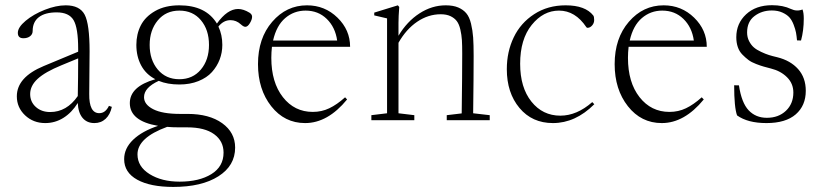

<svg xmlns="http://www.w3.org/2000/svg" viewBox="-20 -467 3219 746"><path d="M155.8 11.2Q109.4 11.2 77.4 -19Q45.4 -49.3 45.4 -92.8Q45.4 -167 149.9 -210.4L283.7 -266.1V-276.9Q283.7 -358.4 265.9 -388.7Q248 -418.9 200.2 -418.9Q155.3 -418.9 131.1 -400.4Q106.9 -381.8 106.9 -346.7Q106.9 -334 96.9 -326.2Q86.9 -318.4 70.8 -318.4Q49.3 -318.4 49.3 -339.4Q49.3 -360.8 79.6 -386.2Q109.9 -411.6 154.1 -429Q198.2 -446.3 235.4 -446.3Q290 -446.3 309.1 -409.7Q328.1 -373 328.1 -268.1L326.7 -102.5Q325.7 -27.3 365.7 -27.3Q389.6 -27.3 403.3 -55.7L414.6 -51.8Q408.2 -22 390.4 -5.4Q372.6 11.2 346.7 11.2Q317.4 11.2 300.5 -9.3Q283.7 -29.8 282.2 -66.9Q258.8 -29.3 226.3 -9Q193.8 11.2 155.8 11.2ZM97.2 -101.6Q97.2 -71.3 119.1 -51.5Q141.1 -31.7 174.8 -31.7Q239.3 -31.7 282.2 -93.8Q283.7 -167 283.7 -240.2L218.8 -213.4Q155.3 -187.5 126.2 -160.6Q97.2 -133.8 97.2 -101.6Z M676.8 -138.7Q630.9 -138.7 596.7 -152.8Q539.6 -126.5 539.6 -89.4Q539.6 -61 575.2 -42.7Q610.8 -24.4 679.7 -24.4H709Q793 -24.4 843.3 11.7Q893.6 47.9 893.6 106.4Q893.6 176.8 828.6 218Q763.7 259.3 653.3 259.3Q564 259.3 513.2 231.2Q462.4 203.1 462.4 151.4Q462.4 109.4 497.3 75.9Q532.2 42.5 594.2 22Q484.4 3.4 484.4 -66.4Q484.4 -130.9 583.5 -159.2Q546.9 -178.2 528.3 -213.1Q509.8 -248 509.8 -292.5Q509.8 -334.5 527.1 -368.4Q544.4 -402.3 583 -424.3Q621.6 -446.3 676.8 -446.3Q779.8 -446.3 822.8 -375.5Q863.3 -432.1 905.3 -432.1Q925.8 -432.1 949.7 -417.5Q959.5 -411.1 959.5 -401.9Q959.5 -391.1 950.9 -377Q942.4 -362.8 933.1 -362.8Q926.3 -362.8 915.5 -372.6Q897.9 -388.7 875.5 -388.7Q848.6 -388.7 828.6 -363.8Q843.8 -332 843.8 -292.5Q843.8 -262.7 833.5 -235.8Q823.2 -209 803.5 -187Q783.7 -165 751 -151.9Q718.3 -138.7 676.8 -138.7ZM792 -292.5Q792 -351.1 760.7 -388.4Q729.5 -425.8 676.8 -425.8Q624.5 -425.8 593 -387.7Q561.5 -349.6 561.5 -292.5Q561.5 -234.4 593 -196.8Q624.5 -159.2 676.8 -159.2Q729 -159.2 760.5 -196.8Q792 -234.4 792 -292.5ZM514.2 132.8Q514.2 180.2 561.3 209.5Q608.4 238.8 677.7 238.8Q753.9 238.8 801.3 209.5Q848.6 180.2 848.6 126Q848.6 81.1 812 54.4Q775.4 27.8 707.5 27.8H675.8Q648.4 27.8 629.4 25.9Q514.2 67.9 514.2 132.8Z M1165.5 11.2Q1085.4 11.2 1033.9 -54.2Q982.4 -119.6 982.4 -217.8Q982.4 -318.4 1037.6 -382.3Q1092.8 -446.3 1172.9 -446.3Q1242.2 -446.3 1291.3 -398.4Q1340.3 -350.6 1340.3 -285.2H1036.6Q1034.2 -263.2 1034.2 -242.2Q1034.2 -147 1079.1 -89.6Q1124 -32.2 1195.3 -32.2Q1230 -32.2 1259.5 -46.4Q1289.1 -60.5 1320.8 -88.9L1328.6 -80.6Q1253.4 11.2 1165.5 11.2ZM1167.5 -425.8Q1122.1 -425.8 1088.1 -396.7Q1054.2 -367.7 1041 -309.6H1290Q1282.7 -361.3 1249.5 -393.6Q1216.3 -425.8 1167.5 -425.8Z M1422.9 0V-19.5L1483.9 -26.9V-395.5L1434.1 -407.2V-418L1525.9 -446.3L1531.2 -439.9Q1528.3 -402.8 1528.3 -377.9V-328.1Q1561.5 -383.8 1609.9 -415Q1658.2 -446.3 1711.9 -446.3Q1740.7 -446.3 1760.3 -438Q1779.8 -429.7 1791.7 -415.5Q1803.7 -401.4 1810.1 -375.2Q1816.4 -349.1 1818.4 -321.3Q1820.3 -293.5 1820.3 -250Q1820.3 -171.4 1818.4 -26.9L1882.8 -19.5V0H1715.8V-19.5L1773.9 -26.4Q1775.9 -177.7 1775.9 -258.8Q1775.9 -290.5 1774.7 -311Q1773.4 -331.5 1768.6 -352.5Q1763.7 -373.5 1754.6 -385.3Q1745.6 -397 1730.2 -404.3Q1714.8 -411.6 1692.4 -411.6Q1644 -411.6 1601.1 -382.6Q1558.1 -353.5 1528.3 -300.8V-26.9L1589.8 -19.5V0Z M2128.4 11.2Q2047.4 11.2 1998.3 -47.6Q1949.2 -106.4 1949.2 -198.2Q1949.2 -266.1 1976.1 -322Q2002.9 -377.9 2055.7 -412.1Q2108.4 -446.3 2177.7 -446.3Q2254.4 -446.3 2285.2 -406.7Q2288.6 -402.3 2288.6 -389.2Q2288.6 -377 2280.5 -367.9Q2272.5 -358.9 2262.7 -358.9Q2260.3 -358.9 2258.3 -361.3Q2215.3 -425.8 2151.9 -425.8Q2090.8 -425.8 2045.9 -370.1Q2001 -314.5 2001 -219.2Q2001 -127 2044.7 -72.3Q2088.4 -17.6 2157.2 -17.6Q2221.2 -17.6 2281.2 -70.3L2289.1 -62Q2215.8 11.2 2128.4 11.2Z M2551.3 11.2Q2471.2 11.2 2419.7 -54.2Q2368.2 -119.6 2368.2 -217.8Q2368.2 -318.4 2423.3 -382.3Q2478.5 -446.3 2558.6 -446.3Q2627.9 -446.3 2677 -398.4Q2726.1 -350.6 2726.1 -285.2H2422.4Q2419.9 -263.2 2419.9 -242.2Q2419.9 -147 2464.8 -89.6Q2509.8 -32.2 2581.1 -32.2Q2615.7 -32.2 2645.3 -46.4Q2674.8 -60.5 2706.5 -88.9L2714.4 -80.6Q2639.2 11.2 2551.3 11.2ZM2553.2 -425.8Q2507.8 -425.8 2473.9 -396.7Q2439.9 -367.7 2426.8 -309.6H2675.8Q2668.5 -361.3 2635.3 -393.6Q2602.1 -425.8 2553.2 -425.8Z M2958 11.2Q2885.3 11.2 2843.8 -18.6Q2832.5 -49.8 2832.5 -135.7L2851.1 -135.3Q2861.3 -67.4 2888.9 -38.3Q2916.5 -9.3 2959.5 -9.3Q3004.9 -9.3 3033.7 -36.6Q3062.5 -64 3062.5 -107.4Q3062.5 -142.6 3037.8 -167Q3013.2 -191.4 2975.6 -200.7Q2958.5 -205.1 2947.3 -208.3Q2936 -211.4 2918 -218.3Q2899.9 -225.1 2888.2 -233.9Q2876.5 -242.7 2864.5 -254.9Q2852.5 -267.1 2846.7 -284.2Q2840.8 -301.3 2840.8 -322.3Q2840.8 -376 2878.9 -411.4Q2917 -446.8 2979.5 -446.8Q3022.5 -446.8 3053.2 -432.1Q3075.7 -421.4 3098.1 -430.2Q3103 -417.5 3103 -394.5Q3103 -348.6 3092.3 -309.6L3076.7 -310.1Q3075.2 -327.1 3072.8 -340.3Q3070.3 -353.5 3063.7 -370.8Q3057.1 -388.2 3047.4 -399.2Q3037.6 -410.2 3020 -418.2Q3002.4 -426.3 2979 -426.3Q2939.9 -426.3 2911.4 -404.5Q2882.8 -382.8 2882.8 -340.8Q2882.8 -322.3 2890.6 -307.1Q2898.4 -292 2909.2 -282.7Q2919.9 -273.4 2937.3 -265.4Q2954.6 -257.3 2967.8 -253.2Q2981 -249 3000 -244.6Q3051.3 -231.9 3081.1 -198.5Q3110.8 -165 3110.8 -114.3Q3110.8 -56.6 3071.8 -22.7Q3032.7 11.2 2958 11.2Z"/></svg>

Font: Elstob ExtraLight
Style: Regular
Weight: 200
Designer: Peter S. Baker
Version: Version 1.015